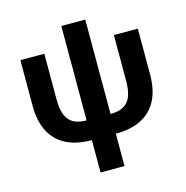

<svg xmlns="http://www.w3.org/2000/svg" viewBox="-124 -793 1078 1114"><g transform="rotate(-15 415.0 -236.0)"><path d="M343.1 9.8Q252.4 9.8 189.8 -22Q127.3 -53.8 94.8 -116.3Q62.4 -178.8 62.4 -270.6V-545.9H206.2V-270.6Q206.2 -212.7 220.9 -177Q235.5 -141.3 265.9 -125Q296.3 -108.7 343.1 -108.7H486.9Q534.2 -108.7 564.5 -125Q594.8 -141.3 609.5 -177Q624.1 -212.7 624.1 -270.6V-545.9H767.9V-270.6Q767.9 -178.8 735.5 -116.3Q703 -53.8 640.5 -22Q577.9 9.8 486.9 9.8ZM343.1 204.1V-675.8H486.9V204.1Z"/></g></svg>

Font: Inter Variable LoSnoCo
Style: Regular
Weight: 400
Designer: Rasmus Andersson
Foundry: rsms
Version: Version 4.000;git-a52131595; featfreeze: case,dlig,ss01,ss02